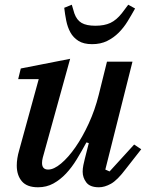

<svg xmlns="http://www.w3.org/2000/svg" viewBox="-20 -781 626 813"><path d="M141 12Q94 12 72.5 -13.5Q51 -39 51 -80Q51 -95 53.5 -111Q56 -127 61 -144L144 -446H57L68 -491L277 -532L161 -113Q158 -101 158 -91Q158 -63 184 -63Q208 -63 238.5 -88.5Q269 -114 299 -157Q329 -200 355.5 -257.5Q382 -315 398 -379L433 -520H541L426 -63L444 -55L548 -169L578 -149L513 -66Q477 -18 450 -3Q423 12 399 12Q361 12 345.5 -8.5Q330 -29 330 -54Q330 -67 333 -82Q336 -97 339 -108L356 -175L346 -178Q326 -141 305 -106.5Q284 -72 259.5 -46Q235 -20 206 -4Q177 12 141 12ZM370 -594Q334 -594 312 -608Q290 -622 278 -644Q266 -666 260.5 -693.5Q255 -721 252 -748L284 -761L295 -724Q305 -696 325.5 -684Q346 -672 384 -672Q422 -672 447.5 -684Q473 -696 496 -725L523 -761L552 -745Q537 -718 520.5 -691Q504 -664 482.5 -642.5Q461 -621 433.5 -607.5Q406 -594 370 -594Z"/></svg>

Font: IBM Plex Serif Medm
Style: Italic
Weight: 500
Italic angle: -14°
Designer: Mike Abbink, Paul van der Laan, Pieter van Rosmalen
Foundry: Bold Monday
Version: Version 3.001